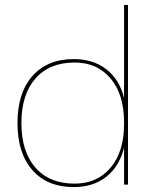

<svg xmlns="http://www.w3.org/2000/svg" viewBox="-20 -750 625 780"><path d="M500 -730V0H484V-150Q465 -74 412 -32Q359 10 280 10Q172 10 111.5 -59Q51 -128 51 -250Q51 -372 111.5 -441Q172 -510 280 -510Q358 -510 411.5 -469Q465 -428 484 -352V-730ZM484 -246V-253Q484 -366 429.5 -431Q375 -496 283 -496Q181 -496 124 -431Q67 -366 67 -250Q67 -134 124 -69Q181 -4 283 -4Q375 -4 429.5 -69Q484 -134 484 -246Z"/></svg>

Font: Work Sans Hairline
Style: Regular
Weight: 400
Designer: Wei Huang
Foundry: Wei Huang
Version: Version 1.032